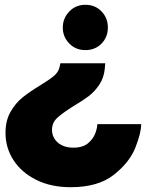

<svg xmlns="http://www.w3.org/2000/svg" viewBox="-20 -559 700 801"><path d="M430 -444Q430 -404 403.5 -377Q377 -350 336 -350Q296 -350 269 -377.5Q242 -405 242 -444Q242 -483 269 -511Q296 -539 336 -539Q377 -539 403.5 -511.5Q430 -484 430 -444ZM3 -5Q3 -56 24 -92.5Q45 -129 73.5 -152Q102 -175 146 -202Q184 -225 203.5 -241Q223 -257 228 -277L232 -295H419L417 -271Q413 -233 393.5 -204.5Q374 -176 349.5 -157.5Q325 -139 286 -116Q240 -87 218.5 -67Q197 -47 197 -18Q197 15 221.5 36Q246 57 286 57Q326 57 348 38Q370 19 378 -4Q386 -27 386 -41H569Q569 -4 544.5 57.5Q520 119 454.5 170.5Q389 222 275 222Q193 222 131.5 191.5Q70 161 36.5 109.5Q3 58 3 -5Z"/></svg>

Font: Be Vietnam Black
Style: Italic
Weight: 900
Italic angle: -9°
Designer: Lam Bao; Tony Le; Vietanh Nguyen
Foundry: Yellow Type Foundry
Version: Version 5.000